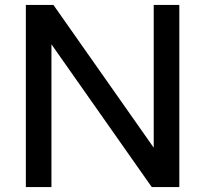

<svg xmlns="http://www.w3.org/2000/svg" viewBox="-20 -760 834 780"><path d="M604.5 -740H708.5V0H596.5L189 -580V0H85V-740H197L604.5 -160Z"/></svg>

Font: Encode Sans Semi Expanded Medium
Style: Regular
Weight: 500
Width: 6
Designer: Multiple Designers
Foundry: Impallari Type
Version: Version 2.000